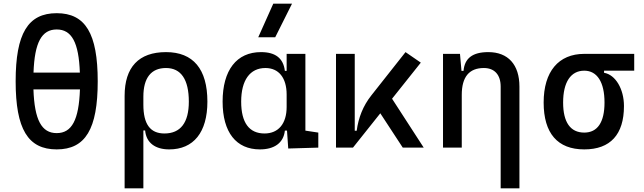

<svg xmlns="http://www.w3.org/2000/svg" viewBox="-20 -815 3556 1060"><path d="M293 9.8C451.7 9.8 519.5 -102.5 519.5 -366.2C519.5 -629.9 451.7 -742.2 293 -742.2C134.3 -742.2 66.4 -629.9 66.4 -366.2C66.4 -102.5 134.3 9.8 293 9.8ZM293 -80.1C209.5 -80.1 170.4 -152.8 164.6 -321.3H421.4C415.5 -152.8 376.5 -80.1 293 -80.1ZM165 -414.1C170.9 -580.6 210 -652.3 293 -652.3C376 -652.3 415 -580.6 420.9 -414.1Z M914.1 9.8C1048.3 9.8 1125 -84 1125 -253.9C1125 -433.6 1046.9 -527.3 896.5 -527.3C746.1 -527.3 668 -444.3 668 -285.6V224.6H771.5V-94.7H781.2C787.6 -25.4 838.4 9.8 914.1 9.8ZM771.5 -237.3V-281.2C771.5 -385.3 814.5 -439.5 896.5 -439.5C979.5 -439.5 1022.5 -376 1022.5 -253.9C1022.5 -137.7 976.6 -78.1 887.7 -78.1C809.1 -78.1 771.5 -129.9 771.5 -237.3Z M1415 9.8C1493.2 9.8 1545.4 -24.9 1552.7 -93.8H1564.5L1571.3 4.9L1737.3 0V-83L1666 -93.8V-517.6H1562.5V-423.8H1552.7C1544.4 -493.2 1501 -527.3 1420.9 -527.3C1286.1 -527.3 1209 -427.7 1209 -253.9C1209 -84 1284.2 9.8 1415 9.8ZM1562.5 -224.6C1562.5 -132.3 1517.1 -78.1 1440.4 -78.1C1355.5 -78.1 1311.5 -137.7 1311.5 -253.9C1311.5 -372.1 1359.9 -439.5 1445.3 -439.5C1519 -439.5 1562.5 -385.3 1562.5 -293ZM1405.8 -609.4H1499.5L1592.3 -794.9H1488.8Z M1835 0H1928.7L2079.6 -189.5L2203.6 0H2319.3L2144.5 -270L2303.2 -469.2L2218.8 -527.3L2030.3 -288.6C1983.9 -230 1959 -165 1949.2 -93.3H1938.5V-517.6H1835Z M2744.1 224.6H2847.7V-336.9C2847.7 -458 2785.2 -527.3 2675.8 -527.3C2588.9 -527.3 2544.9 -493.2 2539.1 -423.8H2527.8L2519.5 -517.6H2425.8V0H2529.3V-291C2529.3 -390.6 2570.3 -439.5 2651.4 -439.5C2710 -439.5 2744.1 -402.3 2744.1 -336.9Z M3205.6 9.8C3349.6 9.8 3424.8 -72.3 3424.8 -229.5C3424.8 -323.7 3377.9 -402.8 3314.9 -413.1V-424.8H3481.4V-517.6H3205.6C3063.5 -517.6 2981.4 -419.9 2981.4 -249C2981.4 -79.1 3058.1 9.8 3205.6 9.8ZM3205.6 -83C3128.9 -83 3088.9 -140.1 3088.9 -249C3088.9 -361.3 3130.9 -424.8 3205.6 -424.8C3276.9 -424.8 3317.4 -361.3 3317.4 -249C3317.4 -140.1 3278.8 -83 3205.6 -83Z"/></svg>

Font: Cascadia Code PL
Style: Regular
Weight: 400
Monospace: yes
Designer: Aaron Bell
Foundry: Saja Typeworks
Version: Version 2404.023